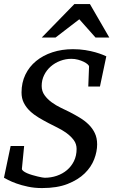

<svg xmlns="http://www.w3.org/2000/svg" viewBox="-25 -936 573 972"><path d="M481 -498H421.9L425.8 -599.1Q425.8 -604 418.5 -610.6Q411.1 -617.2 398.7 -623.3Q386.2 -629.4 370.1 -633.8Q354 -638.2 335.9 -638.2Q307.1 -638.2 280 -627.9Q252.9 -617.7 231.9 -599.4Q210.9 -581.1 198.5 -555.9Q186 -530.8 186 -501Q186 -474.1 200.7 -453.9Q215.3 -433.6 236.8 -418Q258.3 -402.3 282.7 -390.6Q307.1 -378.9 327.1 -369.1Q353.5 -355.5 378.7 -340.3Q403.8 -325.2 423.3 -306.2Q442.9 -287.1 454.8 -262.5Q466.8 -237.8 466.8 -205.1Q466.8 -168.9 451.9 -129.9Q437 -90.8 403.8 -58.3Q370.6 -25.9 317.6 -4.9Q264.6 16.1 188 16.1Q149.4 16.1 116.5 9Q83.5 2 58.3 -7.1Q33.2 -16.1 16.8 -24.7Q0.5 -33.2 -4.9 -36.1L28.8 -196.8H97.2L85.9 -82Q85.4 -76.2 92.8 -70.3Q100.1 -64.5 111.8 -59.3Q123.5 -54.2 137.7 -50Q151.9 -45.9 164.8 -42.7Q177.7 -39.6 187.7 -37.8Q197.8 -36.1 201.2 -36.1Q233.4 -36.1 262.7 -46.1Q292 -56.2 314.2 -75Q336.4 -93.8 349.6 -120.8Q362.8 -147.9 362.8 -182.1Q362.8 -207.5 347.9 -227.3Q333 -247.1 311.3 -262.7Q289.6 -278.3 265.1 -290.3Q240.7 -302.2 222.2 -312Q195.8 -325.7 170.9 -340.6Q146 -355.5 126.7 -373.8Q107.4 -392.1 95.7 -415Q84 -438 84 -467.8Q84 -517.6 103.5 -558.1Q123 -598.6 158 -627.2Q192.9 -655.8 240.5 -671.4Q288.1 -687 344.2 -687Q377.9 -687 406.7 -682.4Q435.5 -677.7 457.5 -671.4Q479.5 -665 493.9 -659.2Q508.3 -653.3 513.2 -650.9ZM458.5 -746.1 376.5 -838.4 256.3 -746.1H186.5L351.6 -915.5H430.2L528.3 -746.1Z"/></svg>

Font: Charis SIL Afr
Style: Italic
Weight: 400
Italic angle: -11°
Foundry: SIL International
Version: Version 5.000